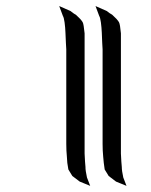

<svg xmlns="http://www.w3.org/2000/svg" viewBox="-20 -583 500 635"><path d="M243.7 17.6 219.2 -1 206.1 -22.5 202.6 -44.4Q201.7 -54.2 201.2 -64.5L199.7 -85Q199.2 -94.7 199.2 -106.9V-419.9Q198.7 -424.8 198 -440.4Q197.3 -456.1 196.5 -474.4Q195.8 -492.7 193.6 -508.8Q191.4 -524.9 188 -530.3L175.8 -563L213.4 -546.4Q213.9 -545.9 216.6 -543.9Q219.2 -542 222.2 -539.6L227.5 -536.1Q230.5 -534.2 231 -534.2L245.1 -520.5Q251.5 -513.2 253.4 -509.5Q255.4 -505.9 256.8 -496.6L259.8 -472.7V-75.2L261.2 -48.8Q262.7 -35.6 262.7 -30.8Q262.7 -26.9 262.9 -23.9Q263.2 -21 263.9 -15.9Q264.6 -10.7 267.6 3.9L278.3 31.7ZM363.8 17.6 339.4 -1 326.2 -22.5 323.2 -44.4Q321.8 -54.2 321.3 -64.5L319.8 -85Q319.3 -94.7 319.3 -106.9V-419.9Q318.8 -424.8 318.1 -440.4Q317.4 -456.1 316.7 -474.4Q315.9 -492.7 313.7 -508.8Q311.5 -524.9 308.1 -530.3L295.9 -563L333.5 -546.4Q334 -545.9 336.7 -543.9Q339.4 -542 342.3 -539.6L348.1 -536.1Q350.6 -534.2 351.1 -534.2L365.2 -520.5Q371.6 -513.2 373.5 -509.5Q375.5 -505.9 377 -496.6L379.9 -472.7V-75.2L381.3 -48.8Q382.8 -35.6 382.8 -30.8Q382.8 -26.9 383.1 -23.9Q383.3 -21 384 -15.9Q384.8 -10.7 387.7 3.9L398.4 31.7Z"/></svg>

Font: SolaimanLipiNormal
Style: Normal
Weight: 400
Designer: Solaiman Karim
Version: Version 1.6.1 ; ttfautohint (v1.5.65-e2d9)